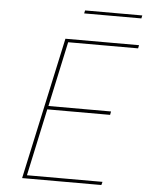

<svg xmlns="http://www.w3.org/2000/svg" viewBox="-55 -841 679 886"><g transform="rotate(5 284.0 -398.0)"><path d="M238 -643 173 -342H463L460 -326H169L102 -15H452L448 0H81L224 -658H565L562 -643ZM303 -796H568L565 -782H300Z"/></g></svg>

Font: Ysabeau Thin
Style: Italic
Weight: 200
Italic angle: -12°
Designer: Christian Thalmann (Catharsis Fonts)
Version: Version 0.003